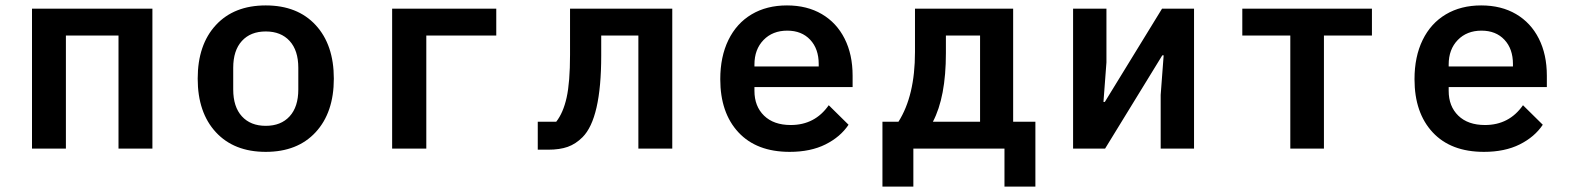

<svg xmlns="http://www.w3.org/2000/svg" viewBox="-20 -548 5800 708"><path d="M98 -516H542V0H417V-417H223V0H98Z M709 -258Q709 -383 776 -455.5Q843 -528 960 -528Q1077 -528 1144 -455.5Q1211 -383 1211 -258Q1211 -133 1144 -60.5Q1077 12 960 12Q843 12 776 -60.5Q709 -133 709 -258ZM960 -84Q1016 -84 1048 -119Q1080 -154 1080 -218V-298Q1080 -362 1048 -397Q1016 -432 960 -432Q904 -432 872 -397Q840 -362 840 -298V-218Q840 -154 872 -119Q904 -84 960 -84Z M1426 -516H1810V-417H1552V0H1426Z M1963 -99H2031Q2057 -132 2069.5 -188.5Q2082 -245 2082 -346V-516H2459V0H2334V-417H2197V-343Q2197 -111 2128 -42Q2103 -17 2073.5 -6.5Q2044 4 2001 4H1963Z M2636 -256Q2636 -339 2666 -400.5Q2696 -462 2751.5 -495Q2807 -528 2882 -528Q2956 -528 3010.5 -496Q3065 -464 3094.5 -405.5Q3124 -347 3124 -269V-227H2762V-213Q2762 -156 2797.5 -121.5Q2833 -87 2896 -87Q2985 -87 3036 -160L3109 -88Q3079 -43 3024 -15.5Q2969 12 2892 12Q2770 12 2703 -60Q2636 -132 2636 -256ZM2999 -303V-312Q2999 -368 2967.5 -401.5Q2936 -435 2883 -435Q2829 -435 2795.5 -400.5Q2762 -366 2762 -310V-303Z M3234 -99H3293Q3354 -195 3354 -356V-516H3716V-99H3798V140H3684V0H3348V140H3234ZM3594 -99V-417H3468V-352Q3468 -190 3420 -99Z M3937 -516H4060V-318L4049 -172H4054L4265 -516H4383V0H4260V-198L4271 -344H4266L4055 0H3937Z M4738 -417H4561V-516H5039V-417H4862V0H4738Z M5196 -256Q5196 -339 5226 -400.5Q5256 -462 5311.5 -495Q5367 -528 5442 -528Q5516 -528 5570.5 -496Q5625 -464 5654.5 -405.5Q5684 -347 5684 -269V-227H5322V-213Q5322 -156 5357.5 -121.5Q5393 -87 5456 -87Q5545 -87 5596 -160L5669 -88Q5639 -43 5584 -15.5Q5529 12 5452 12Q5330 12 5263 -60Q5196 -132 5196 -256ZM5559 -303V-312Q5559 -368 5527.5 -401.5Q5496 -435 5443 -435Q5389 -435 5355.5 -400.5Q5322 -366 5322 -310V-303Z"/></svg>

Font: Writer SemiBold
Style: Regular
Weight: 600
Monospace: yes
Designer: Mike Abbink, Paul van der Laan, Pieter van Rosmalen
Foundry: Bold Monday
Version: Version 2.001 2020